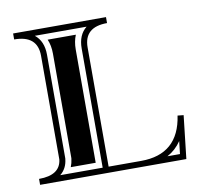

<svg xmlns="http://www.w3.org/2000/svg" viewBox="-71 -685 805 761"><g transform="rotate(-10 331.5 -304.5)"><path d="M310.5 -23.9H441.4Q592.5 -23.9 614.7 -175.8L638.7 -173.3L619.1 0H30.5V-23.9Q116 -23.9 123 -85.9V-503.4Q123 -585.4 29.3 -585.4V-609.4H403.1V-585.4Q310.5 -585.4 310.5 -503.4ZM115.7 -23.9H286.6V-503.4Q286.6 -558.1 320.8 -585.4H112.5Q147 -557.9 147 -503.4V-85.9Q147 -84.5 146.7 -83.3Q142.6 -45.4 115.7 -23.9ZM603.5 -75.2Q581.5 -42.5 547.4 -23.9H597.7ZM162.4 -47.9Q168.5 -63 170.7 -80.6Q170.9 -83.3 170.9 -85.9V-503.4Q170.9 -536.1 159.9 -561.5H273.4Q262.7 -536.1 262.7 -503.4V-47.9Z"/></g></svg>

Font: itsadzokeS01
Style: Regular
Weight: 600
Width: 6
Version: Version 0.46